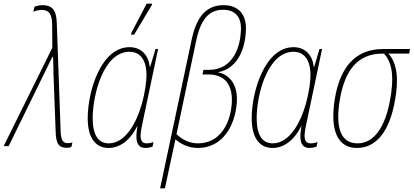

<svg xmlns="http://www.w3.org/2000/svg" viewBox="-67 -793 2245 1042"><path d="M295 9C308 9 314 7 320 5L326 -20C321 -18 312 -16 302 -16C276 -16 263 -30 262 -85L241 -671C239 -742 212 -765 164 -765C144 -765 128 -760 120 -756L114 -729C126 -735 143 -739 158 -739C197 -739 215 -721 216 -660L217 -534L-47 0H-20L189 -427C199 -447 208 -465 217 -484H221C221 -462 223 -464 223 -398L235 -82C236 -15 251 9 295 9Z M644 -605H661L757 -766L759 -773H729L646 -615ZM522 10C591 10 645 -42 677 -107H679C667 -41 670 10 723 10C733 10 745 8 761 3L766 -22C749 -16 738 -15 729 -15C704 -15 696 -31 696 -57C696 -81 704 -115 712 -152L791 -527H777L748 -430H746C739 -493 700 -537 636 -537C481 -537 409 -298 409 -151C409 -47 450 10 522 10ZM523 -15C467 -15 436 -59 436 -152C436 -279 495 -512 636 -512C692 -512 728 -470 728 -385C728 -353 721 -294 703 -230C672 -120 611 -15 523 -15Z M802 229H828L885 -37C914 -12 955 10 1007 10C1141 10 1209 -111 1218 -235C1225 -326 1186 -386 1115 -401C1216 -418 1262 -518 1267 -621C1275 -718 1223 -765 1147 -765C1046 -765 997 -694 972 -572ZM1007 -15C959 -15 920 -37 891 -65L997 -569C1021 -684 1064 -740 1144 -740C1210 -740 1247 -700 1240 -620C1234 -517 1185 -414 1068 -414H1037L1032 -389H1063C1156 -389 1197 -330 1191 -233C1184 -128 1131 -15 1007 -15Z M1412 10C1481 10 1535 -42 1567 -107H1569C1557 -41 1560 10 1613 10C1623 10 1635 8 1651 3L1656 -22C1639 -16 1628 -15 1619 -15C1594 -15 1586 -31 1586 -57C1586 -81 1594 -115 1602 -152L1681 -527H1667L1638 -430H1636C1629 -493 1590 -537 1526 -537C1371 -537 1299 -298 1299 -151C1299 -47 1340 10 1412 10ZM1413 -15C1357 -15 1326 -59 1326 -152C1326 -279 1385 -512 1526 -512C1582 -512 1618 -470 1618 -385C1618 -353 1611 -294 1593 -230C1562 -120 1501 -15 1413 -15Z M1870 10C1975 10 2049 -80 2078 -256C2095 -354 2092 -447 2041 -502H2154L2158 -527H2012C1860 -527 1778 -426 1750 -256C1724 -94 1760 10 1870 10ZM1873 -15C1779 -15 1752 -106 1778 -256C1805 -411 1874 -502 2008 -502H2017C2070 -445 2068 -354 2051 -256C2024 -101 1962 -15 1873 -15Z"/></svg>

Font: Noto Sans Condensed Thin
Style: Italic
Weight: 100
Width: 3
Italic angle: -12°
Designer: Monotype Design Team
Foundry: Monotype Imaging Inc.
Version: Version 2.013